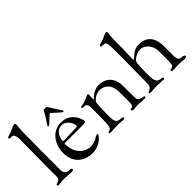

<svg xmlns="http://www.w3.org/2000/svg" viewBox="-23 -1349 1959 1959"><g transform="rotate(-45 956.5 -369.5)"><path d="M20 -693C20 -686 25 -685 31 -685C51 -685 64 -684 71 -681C83 -676 95 -648 95 -617C95 -490 91 -277 91 -192V-118C91 -108 92 -100 92 -92C92 -57 89 -38 65 -27C50 -20 31 -23 31 -5C31 -2 36 5 47 5C69 5 82 -3 128 -3C159 -3 208 4 229 4C248 4 260 1 260 -10C260 -17 254 -25 247 -25C171 -25 166 -66 166 -98V-396C166 -446 168 -444 168 -529V-585C168 -676 176 -722 176 -737C176 -747 174 -756 164 -756C144 -756 114 -738 88 -728C32 -706 20 -712 20 -693Z M389 -499C389 -494 396 -493 399 -493C413 -493 488 -577 501 -577C508 -577 591 -492 604 -492C607 -492 615 -492 615 -500C615 -510 567 -569 529 -637C523 -648 518 -648 512 -648H487C470 -648 480 -635 393 -508C391 -504 389 -501 389 -499ZM308 -194C308 -45 412 19 519 19C636 19 696 -67 696 -78C696 -82 691 -87 686 -87C669 -87 626 -42 555 -42C472 -42 386 -111 386 -244C386 -254 386 -255 397 -255H427H654C682 -255 695 -259 695 -273C695 -288 661 -432 511 -432C389 -432 308 -324 308 -194ZM392 -293C392 -328 422 -407 494 -407C573 -407 602 -323 602 -297C602 -288 600 -285 581 -285C564 -285 451 -279 405 -279C394 -279 392 -284 392 -293Z M766 -390C766 -383 771 -379 785 -379H795C818 -379 838 -372 838 -325V-181C838 -152 838 -162 836 -106C832 13 783 -41 783 -10C783 -4 786 0 798 0C807 0 867 -4 910 -4C956 -4 946 0 983 0C992 0 1002 -2 1002 -13C1002 -25 967 -28 961 -28C909 -32 904 -71 904 -129V-167C904 -200 908 -311 913 -325C917 -337 959 -386 1025 -386C1088 -386 1154 -341 1154 -230V-95C1154 -68 1152 -34 1132 -28C1130 -27 1107 -27 1107 -13C1107 -5 1114 0 1127 0C1139 0 1179 -4 1204 -4C1226 -4 1245 1 1286 1C1296 1 1306 -1 1306 -9C1306 -17 1304 -21 1286 -24C1229 -33 1225 -51 1225 -97V-119C1225 -262 1224 -245 1224 -262C1224 -315 1194 -430 1052 -430C1020 -430 989 -417 965 -402C929 -380 925 -361 918 -361C914 -361 913 -369 913 -387C913 -403 915 -423 915 -430C915 -437 913 -442 906 -442H904C894 -442 859 -420 815 -408C793 -402 766 -403 766 -390Z M1346 -697C1346 -691 1352 -687 1363 -687C1366 -687 1365 -686 1380 -686C1422 -686 1422 -665 1422 -490V-441L1418 -100C1418 -60 1413 -35 1372 -23C1361 -20 1360 -15 1360 -10C1360 -4 1359 0 1387 0C1402 0 1444 -5 1458 -5C1463 -5 1564 0 1565 0C1571 0 1576 -6 1576 -12C1576 -30 1546 -21 1525 -30C1488 -46 1485 -93 1485 -141V-164C1485 -310 1489 -330 1513 -349C1536 -367 1572 -388 1610 -388C1676 -388 1734 -320 1734 -238C1734 -72 1732 -89 1732 -72C1732 -4 1678 -42 1678 -9C1678 -1 1688 1 1701 1C1709 1 1762 -2 1778 -2C1799 -2 1850 3 1862 3C1878 3 1893 0 1893 -13C1893 -25 1869 -31 1839 -34C1811 -37 1806 -77 1806 -92V-237C1806 -376 1738 -434 1635 -434C1552 -434 1504 -360 1494 -360C1488 -360 1486 -367 1486 -379C1486 -408 1490 -408 1493 -673C1493 -707 1500 -721 1500 -735C1500 -742 1499 -758 1487 -758C1475 -758 1442 -742 1415 -730C1388 -718 1346 -716 1346 -697Z"/></g></svg>

Font: OFL Sorts Mill Goudy
Style: Regular
Weight: 500
Version: Version 003.000